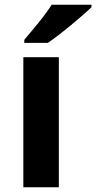

<svg xmlns="http://www.w3.org/2000/svg" viewBox="-20 -786 404 806"><path d="M227 0H78V-546H227ZM364 -756Q350 -742 327 -722Q304 -702 277.5 -680Q251 -658 225.5 -638.5Q200 -619 181 -606H82V-619Q98 -638 119.5 -663.5Q141 -689 162 -716.5Q183 -744 197 -766H364Z"/></svg>

Font: Noto Sans Ethiopic
Style: Bold
Weight: 700
Designer: Monotype Design Team
Foundry: Monotype Imaging Inc.
Version: Version 2.102; ttfautohint (v1.8.4.7-5d5b)